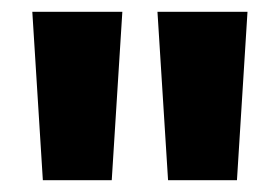

<svg xmlns="http://www.w3.org/2000/svg" viewBox="-20 -716 478 328"><path d="M53.2 -408.2 35.2 -695.8H189L170.9 -408.2ZM267.1 -408.2 249 -695.8H402.8L384.8 -408.2Z"/></svg>

Font: Fira Sans Compressed Heavy
Style: Regular
Weight: 900
Width: 1
Designer: Carrois Corporate & Edenspiekermann AG
Foundry: Carrois Corporate GbR & Edenspiekermann AG
Version: Version 4.203;PS 004.203;hotconv 1.0.88;makeotf.lib2.5.64775